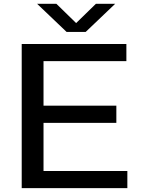

<svg xmlns="http://www.w3.org/2000/svg" viewBox="-20 -966 724 986"><path d="M203.5 -88H634V0H91.5V-740H629V-652H203.5V-423.5H577.5V-335H203.5ZM472.5 -946.5H571.5L420 -802H322L170.5 -946.5H269.5L371 -847.5Z"/></svg>

Font: Encode Sans Expanded Medium
Style: Regular
Weight: 500
Width: 7
Designer: Multiple Designers
Foundry: Impallari Type
Version: Version 2.000